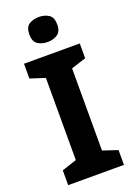

<svg xmlns="http://www.w3.org/2000/svg" viewBox="-172 -995 746 1061"><g transform="rotate(-20 200.5 -464.5)"><path d="M364 0H36V-87L123 -116V-599L36 -627V-714H364V-627L277 -599V-116L364 -87ZM201 -929Q234 -929 258.5 -913.5Q283 -898 283 -855Q283 -814 258.5 -798Q234 -782 201 -782Q167 -782 143 -798Q119 -814 119 -855Q119 -898 143 -913.5Q167 -929 201 -929Z"/></g></svg>

Font: Noto Sans Lao
Style: Bold
Weight: 700
Designer: Monotype Design Team
Foundry: Monotype Imaging Inc.
Version: Version 2.003